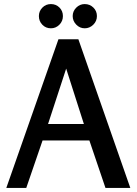

<svg xmlns="http://www.w3.org/2000/svg" viewBox="-20 -923 671 943"><path d="M365 -730 620 0H498L419 -233H189L109 0H11L267 -730ZM305 -586 216 -314H392ZM289 -844Q289 -819 271.5 -801.5Q254 -784 230 -784Q205 -784 188 -801.5Q171 -819 171 -844Q171 -868 188 -885.5Q205 -903 230 -903Q255 -903 272 -886Q289 -869 289 -844ZM456 -844Q456 -819 438 -801.5Q420 -784 396 -784Q372 -784 354.5 -802Q337 -820 337 -844Q337 -868 354.5 -885.5Q372 -903 396 -903Q421 -903 438.5 -886Q456 -869 456 -844Z"/></svg>

Font: Rosario SemiBold
Style: Regular
Weight: 600
Designer: Hector Gatti
Foundry: Omnibus Type
Version: Version 1.101; ttfautohint (v1.8.1.43-b0c9)